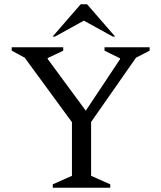

<svg xmlns="http://www.w3.org/2000/svg" viewBox="-20 -882 758 902"><path d="M228 0V-16L318 -56V-308L96 -611L35 -644V-660H277V-644L204 -609V-605L383 -362L544 -604V-608L471 -644V-660H683V-644L619 -611L408 -309V-56L498 -16V0ZM227 -710 359 -862H389L521 -710H510L374 -785L238 -710Z"/></svg>

Font: Spectral SC
Style: Regular
Weight: 400
Designer: Jean-Baptiste Levee
Foundry: Production Type
Version: Version 2.001